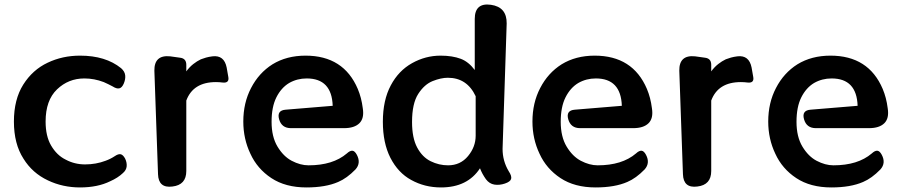

<svg xmlns="http://www.w3.org/2000/svg" viewBox="-20 -811 3960 842"><path d="M331 11Q255 11 190 -20Q122 -52 83 -115Q41 -180 41 -278Q41 -375 82 -440Q123 -505 189 -536Q254 -567 331 -567Q443 -567 511 -512Q527 -498 529 -481Q531 -464 523 -445Q515 -426 503 -423.5Q491 -421 474 -432Q465 -437 455.5 -441.5Q446 -446 435 -451Q393 -467 350 -467Q280 -467 230 -419Q180 -371 180 -278Q180 -214 204 -173Q229 -130 268 -111Q307 -90 353 -90Q401 -90 443 -106Q465 -114 483 -126Q499 -137 509.5 -134.5Q520 -132 529 -115Q537 -98 535.5 -81.5Q534 -65 519 -52Q497 -31 463 -16Q408 11 331 11Z M657 -501Q656 -571 726 -564L769 -558Q797 -555 797 -527V-498Q811 -517 827.5 -530Q844 -543 861 -551Q871 -555 883.5 -558.5Q896 -562 912 -564Q963 -570 974 -515L981 -475Q987 -446 957 -449Q949 -450 942 -450.5Q935 -451 927 -451Q827 -451 797 -370V-61Q797 0 736 7Q675 15 673 -47Z M1324 11Q1232 11 1170 -30Q1108 -71 1078 -137Q1047 -202 1047 -278Q1047 -360 1081 -425Q1115 -491 1175 -529Q1237 -567 1320 -567Q1487 -567 1549 -421Q1557 -402 1562.5 -381Q1568 -360 1571 -336Q1578 -292 1556 -270.5Q1534 -249 1489 -249H1256Q1215 -249 1204 -288Q1193 -327 1233 -330L1439 -347Q1435 -467 1325 -467Q1283 -467 1248 -447Q1213 -426 1192 -384Q1171 -342 1171 -277Q1171 -211 1197 -168Q1223 -125 1259 -106Q1297 -86 1333 -86Q1440 -86 1501 -138Q1515 -151 1525.5 -150Q1536 -149 1545 -132Q1564 -96 1539 -68Q1501 -29 1463 -13Q1408 11 1324 11Z M1914 11Q1842 11 1783 -22Q1726 -53 1692 -119Q1659 -184 1659 -277Q1659 -372 1694 -437Q1728 -501 1787 -534Q1846 -567 1912 -567Q1964 -567 2001 -553Q2035 -540 2062 -504V-728Q2062 -800 2133 -790Q2203 -780 2202 -708L2184 -158Q2184 -105 2211 -60Q2225 -39 2221.5 -26.5Q2218 -14 2194 -6Q2170 2 2148 -1.5Q2126 -5 2111 -25Q2094 -49 2085 -73Q2030 11 1914 11ZM1945 -86Q1999 -86 2032.5 -126.5Q2066 -167 2066 -216V-389Q2028 -470 1944 -470Q1914 -470 1877.5 -455.5Q1841 -441 1814 -399Q1787 -357 1787 -276Q1787 -206 1809.5 -164Q1832 -122 1868.5 -104Q1905 -86 1945 -86Z M2592 11Q2500 11 2438 -30Q2376 -71 2346 -137Q2315 -202 2315 -278Q2315 -360 2349 -425Q2383 -491 2443 -529Q2505 -567 2588 -567Q2755 -567 2817 -421Q2825 -402 2830.5 -381Q2836 -360 2839 -336Q2846 -292 2824 -270.5Q2802 -249 2757 -249H2524Q2483 -249 2472 -288Q2461 -327 2501 -330L2707 -347Q2703 -467 2593 -467Q2551 -467 2516 -447Q2481 -426 2460 -384Q2439 -342 2439 -277Q2439 -211 2465 -168Q2491 -125 2527 -106Q2565 -86 2601 -86Q2708 -86 2769 -138Q2783 -151 2793.5 -150Q2804 -149 2813 -132Q2832 -96 2807 -68Q2769 -29 2731 -13Q2676 11 2592 11Z M2959 -501Q2958 -571 3028 -564L3071 -558Q3099 -555 3099 -527V-498Q3113 -517 3129.5 -530Q3146 -543 3163 -551Q3173 -555 3185.5 -558.5Q3198 -562 3214 -564Q3265 -570 3276 -515L3283 -475Q3289 -446 3259 -449Q3251 -450 3244 -450.5Q3237 -451 3229 -451Q3129 -451 3099 -370V-61Q3099 0 3038 7Q2977 15 2975 -47Z M3626 11Q3534 11 3472 -30Q3410 -71 3380 -137Q3349 -202 3349 -278Q3349 -360 3383 -425Q3417 -491 3477 -529Q3539 -567 3622 -567Q3789 -567 3851 -421Q3859 -402 3864.5 -381Q3870 -360 3873 -336Q3880 -292 3858 -270.5Q3836 -249 3791 -249H3558Q3517 -249 3506 -288Q3495 -327 3535 -330L3741 -347Q3737 -467 3627 -467Q3585 -467 3550 -447Q3515 -426 3494 -384Q3473 -342 3473 -277Q3473 -211 3499 -168Q3525 -125 3561 -106Q3599 -86 3635 -86Q3742 -86 3803 -138Q3817 -151 3827.5 -150Q3838 -149 3847 -132Q3866 -96 3841 -68Q3803 -29 3765 -13Q3710 11 3626 11Z"/></svg>

Font: MaokenZhuyuanTi
Style: Regular
Weight: 400
Designer: Fontworks Inc & LongZhuTi team: ZERO子、时光羊、荆南、频凡、刘鹏、Little White Dog、帆影Magmeta、奈白不弍、白日月球、ChaoTawei、雨三（排名不分先后）
Version: Version 1.000; 20230222